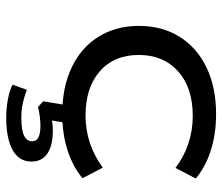

<svg xmlns="http://www.w3.org/2000/svg" viewBox="-70 -470 733 634"><g transform="rotate(90 297.0 -152.5)"><path d="M356 9Q268 9 202.5 -22Q137 -53 101 -110.5Q65 -168 65 -244Q65 -321 101 -378.5Q137 -436 202.5 -467.5Q268 -499 356 -499Q422 -499 476.5 -481.5Q531 -464 569 -432L534 -365Q497 -393 453.5 -407.5Q410 -422 362 -422Q269 -422 215 -373.5Q161 -325 161 -244Q161 -162 215 -115Q269 -68 361 -68Q410 -68 453.5 -83Q497 -98 533 -125L568 -58Q530 -26 475.5 -8.5Q421 9 356 9ZM369 194Q338 194 308 188.5Q278 183 259 173L276 126Q301 135 321.5 139.5Q342 144 368 144Q409 144 427.5 135Q446 126 446 108Q446 94 433 87.5Q420 81 395 81Q381 81 365 83Q349 85 333 89L314 72L329 -20H388L375 57L348 49Q368 44 383 42Q398 40 412 40Q444 40 466.5 48Q489 56 501 71.5Q513 87 513 110Q513 138 496 156.5Q479 175 446.5 184.5Q414 194 369 194Z"/></g></svg>

Font: Nunito Sans 10pt Expanded
Style: Regular
Weight: 400
Width: 7
Designer: Vernon Adams
Foundry: Vernon Adams
Version: Version 3.101;gftools[0.9.27]